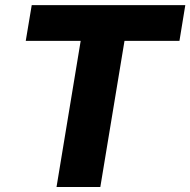

<svg xmlns="http://www.w3.org/2000/svg" viewBox="-20 -748 761 768"><path d="M83 -584.5 106.9 -727.5H721.2L697.8 -584.5H478L381.3 0H206.1L302.7 -584.5Z"/></svg>

Font: Inter Extra Bold
Style: Italic
Weight: 800
Italic angle: -9.39999°
Designer: Rasmus Andersson
Foundry: rsms
Version: Version 4.000;git-3c8e0fc